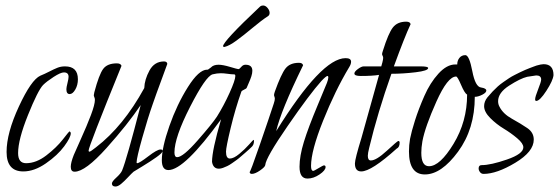

<svg xmlns="http://www.w3.org/2000/svg" viewBox="-20 -617 2038 700"><path d="M264 -328Q264 -307 254.5 -290.5Q245 -274 234 -274Q222 -274 222 -292Q222 -298 226 -314Q230 -330 230 -337Q230 -353 213 -353Q201 -353 175.5 -336.5Q150 -320 137 -307Q118 -287 82 -197.5Q46 -108 46 -59Q46 -22 75 -22Q112 -22 149 -50.5Q186 -79 209 -108.5Q232 -138 233 -138Q238 -136 238 -131Q238 -116 214 -83.5Q190 -51 147.5 -21.5Q105 8 65 8Q4 8 4 -63Q4 -132 49 -229Q94 -326 127 -341Q142 -347 159.5 -356Q177 -365 189.5 -370Q202 -375 217 -375Q264 -375 264 -328Z M590 -384Q587 -375 568 -324Q549 -273 537 -238Q519 -187 498.5 -114Q478 -41 478 -25Q478 -22 480 -22Q488 -22 520.5 -47Q553 -72 565 -72Q573 -72 573 -67Q573 -60 550.5 -44Q528 -28 499 -10.5Q470 7 467 9Q460 15 446.5 29.5Q433 44 421.5 53.5Q410 63 401 63Q388 63 388 52Q388 45 404 30.5Q420 16 425 5Q442 -36 493 -234Q446 -164 368.5 -77.5Q291 9 252 9Q238 9 238 -9Q238 -24 249 -52Q249 -53 273 -106Q297 -159 311.5 -197.5Q326 -236 326 -253Q326 -258 324 -262.5Q322 -267 322 -270Q322 -271 324 -281Q341 -345 356 -365.5Q371 -386 406 -386Q420 -386 423 -377Q303 -82 303 -68Q303 -64 306 -64Q310 -64 330 -80Q430 -157 506 -296Q507 -327 525 -360Q543 -393 578 -393Q589 -393 590 -384Z M896 -80Q895 -79 887 -71.5Q879 -64 874 -60Q869 -56 859.5 -47.5Q850 -39 843 -34Q836 -29 826 -22Q816 -15 808.5 -11.5Q801 -8 793 -5Q785 -2 778 -2Q757 -2 753 -27Q753 -69 786 -182Q652 3 594 3Q570 3 570 -33Q570 -79 597.5 -157.5Q625 -236 665 -299.5Q705 -363 735 -363H738L749 -371Q758 -381 777 -381Q792 -381 819 -373Q846 -365 849 -365Q853 -365 859.5 -373Q866 -381 875 -381Q900 -381 900 -359Q900 -350 896.5 -339Q893 -328 886.5 -313.5Q880 -299 879 -296Q878 -294 869.5 -290Q861 -286 860 -283Q838 -221 821 -150.5Q804 -80 804 -64Q804 -39 818 -39Q832 -39 852.5 -56Q873 -73 888 -90Q903 -107 904 -107Q906 -107 906 -103Q906 -88 896 -80ZM830 -346Q824 -346 809.5 -348Q795 -350 785 -350Q771 -350 755 -346Q730 -339 673 -227.5Q616 -116 616 -61Q616 -44 626 -44Q647 -44 700.5 -105Q754 -166 771 -192Q796 -232 817 -278.5Q838 -325 838 -340Q838 -346 833 -346ZM957 -558Q935 -544 901.5 -516Q868 -488 842 -469Q816 -450 799 -446Q797 -446 796 -446Q794 -447 793 -448Q793 -466 927 -592Q930 -595 933 -596Q936 -597 939 -597Q948 -597 955.5 -588Q963 -579 963 -570Q963 -566 961.5 -563Q960 -560 957 -558Z M1253 -372Q1202 -287 1158 -177Q1114 -67 1114 -12Q1114 6 1122 6Q1125 6 1141.5 -4Q1158 -14 1161 -14Q1167 -14 1167 -8Q1167 4 1145 19Q1123 34 1101 34Q1072 34 1072 -9Q1072 -48 1088 -100Q1104 -152 1138 -233Q1172 -314 1172 -315Q1177 -328 1177 -335Q1177 -340 1174 -340Q1169 -340 1152 -322Q1109 -274 1029 -158Q949 -42 947 -15Q946 -8 928 4.5Q910 17 898 17Q891 17 890 10Q892 13 927.5 -90Q963 -193 978 -239Q982 -251 982 -257Q982 -261 980.5 -264.5Q979 -268 979 -270Q979 -274 982 -283Q1005 -347 1021 -367.5Q1037 -388 1070 -388Q1083 -388 1085 -379Q1003 -211 987 -139Q1152 -405 1240 -405Q1260 -405 1260 -392Q1260 -383 1253 -372Z M1370 -375 1374 -389Q1377 -401 1377 -406Q1377 -410 1375 -413.5Q1373 -417 1373 -420Q1373 -423 1376 -432Q1396 -496 1412.5 -517Q1429 -538 1461 -538Q1475 -538 1477 -529Q1455 -482 1416 -375H1513Q1541 -375 1541 -369Q1541 -359 1495 -353.5Q1449 -348 1407 -348Q1357 -207 1326 -78Q1321 -58 1321 -49Q1321 -32 1332 -32Q1352 -32 1390.5 -67.5Q1429 -103 1432 -103Q1437 -103 1437 -97Q1437 -80 1426 -75Q1334 8 1297 8Q1274 8 1274 -21Q1274 -37 1298 -115Q1301 -125 1362 -344Q1338 -340 1295 -340Q1272 -340 1272 -349Q1272 -356 1285 -365.5Q1298 -375 1306 -375Z M1711 -264Q1711 -147 1650 -64Q1589 19 1529 19Q1471 19 1471 -65Q1471 -88 1475 -111Q1480 -137 1493 -178Q1506 -219 1527 -267Q1548 -315 1578.5 -348.5Q1609 -382 1640 -382H1647Q1647 -396 1655 -406Q1663 -416 1677 -416Q1691 -415 1702 -357.5Q1713 -300 1734 -298Q1753 -295 1753 -287Q1753 -279 1738 -271.5Q1723 -264 1711 -264ZM1683 -272Q1674 -277 1661 -307.5Q1648 -338 1643 -338Q1612 -338 1571 -246.5Q1530 -155 1520 -102Q1516 -79 1516 -60Q1516 -11 1544 -11Q1584 -11 1633.5 -92.5Q1683 -174 1683 -272Z M1998 -343Q1996 -323 1972 -286Q1948 -249 1935 -249Q1931 -249 1931 -255Q1931 -264 1942 -291.5Q1953 -319 1953 -327Q1953 -342 1935 -342Q1932 -342 1902 -337Q1877 -331 1836.5 -305Q1796 -279 1796 -248Q1796 -237 1801 -228Q1814 -202 1846.5 -184Q1879 -166 1902.5 -150Q1926 -134 1926 -108Q1926 -64 1858.5 -23.5Q1791 17 1743 17Q1735 17 1730 10.5Q1725 4 1725 -3Q1725 -15 1736 -15Q1769 -15 1828.5 -35.5Q1888 -56 1888 -80Q1888 -94 1865.5 -113Q1843 -132 1816.5 -148Q1790 -164 1767.5 -186.5Q1745 -209 1745 -230Q1745 -247 1757 -262Q1766 -273 1776 -283.5Q1786 -294 1795 -302Q1804 -310 1815.5 -318Q1827 -326 1836 -332Q1845 -338 1857 -344Q1869 -350 1876 -353.5Q1883 -357 1894.5 -362Q1906 -367 1910.5 -368.5Q1915 -370 1925 -374Q1935 -378 1936 -378Q1953 -383 1962 -383Q1998 -383 1998 -343Z"/></svg>

Font: Bilbo Swash Caps
Style: Regular
Weight: 400
Designer: Robert E. Leuschke
Foundry: Robert E. Leuschke
Version: Version 1.003